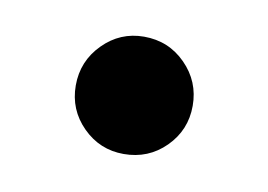

<svg xmlns="http://www.w3.org/2000/svg" viewBox="-34 -335 337 241"><g transform="rotate(10 134.5 -215.0)"><path d="M134 -140.5Q103.5 -140.5 81.8 -162.2Q60 -184 60 -215Q60 -246 81.8 -268Q103.5 -290 134 -290Q165.5 -290 187.2 -268Q209 -246 209 -215Q209 -184 187.2 -162.2Q165.5 -140.5 134 -140.5Z"/></g></svg>

Font: League Spartan Thin Medium
Style: Regular
Weight: 500
Version: Version 2.002